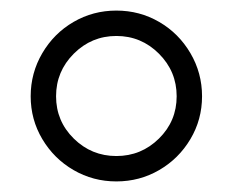

<svg xmlns="http://www.w3.org/2000/svg" viewBox="-20 -763 440 363"><path d="M38 -581Q38 -625 60 -662.5Q82 -700 119 -721.5Q156 -743 200 -743Q244 -743 281 -721.5Q318 -700 340 -662.5Q362 -625 362 -581Q362 -537 340 -500Q318 -463 281 -441.5Q244 -420 200 -420Q156 -420 119 -441.5Q82 -463 60 -500Q38 -537 38 -581ZM314 -581Q314 -628 280.5 -661.5Q247 -695 200 -695Q153 -695 119.5 -661.5Q86 -628 86 -581Q86 -534 119.5 -501Q153 -468 200 -468Q247 -468 280.5 -501Q314 -534 314 -581Z"/></svg>

Font: Shippori Mincho B1 SemiBold
Style: Regular
Weight: 600
Designer: FONTDASU
Foundry: FONTDASU / Google Inc. / but / Adobe
Version: Version 3.110; ttfautohint (v1.8.3)